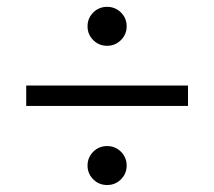

<svg xmlns="http://www.w3.org/2000/svg" viewBox="-20 -626 626 561"><path d="M56.6 -316.4V-376H529.3V-316.4ZM293 -85.4Q269 -85.4 252.4 -102.1Q235.8 -118.7 235.8 -142.1Q235.8 -166 252.4 -182.6Q269 -199.2 293 -199.2Q316.9 -199.2 333.5 -182.6Q350.1 -166 350.1 -142.1Q350.1 -118.7 333.5 -102.1Q316.9 -85.4 293 -85.4ZM293 -492.2Q269 -492.2 252.4 -508.8Q235.8 -525.4 235.8 -549.3Q235.8 -572.8 252.4 -589.4Q269 -606 293 -606Q316.9 -606 333.5 -589.4Q350.1 -572.8 350.1 -549.3Q350.1 -525.4 333.3 -508.8Q316.4 -492.2 293 -492.2Z"/></svg>

Font: CaskaydiaCove NFP Light
Style: Regular
Weight: 300
Designer: Aaron Bell
Foundry: Saja Typeworks
Version: Version 2111.001; VTT 6.35;Nerd Fonts 3.1.1